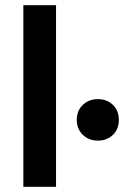

<svg xmlns="http://www.w3.org/2000/svg" viewBox="-20 -720 488 740"><path d="M196 0H70V-700H196ZM357 -178Q323 -178 299.5 -200Q276 -222 276 -258Q276 -294 299.5 -316Q323 -338 357 -338Q392 -338 415 -316Q438 -294 438 -258Q438 -222 415 -200Q392 -178 357 -178Z"/></svg>

Font: Space Grotesk Variable Light
Style: Regular
Weight: 300
Designer: Florian Karsten
Foundry: Florian Karsten
Version: Version 2.000